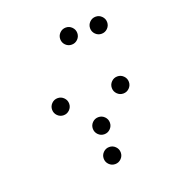

<svg xmlns="http://www.w3.org/2000/svg" viewBox="-116 -754 779 826"><g transform="rotate(-20 273.5 -341.5)"><path d="M312.5 -615.2Q312.5 -599.1 301 -587.6Q289.6 -576.2 273.4 -576.2Q257.3 -576.2 245.8 -587.6Q234.4 -599.1 234.4 -615.2Q234.4 -631.3 245.8 -642.8Q257.3 -654.3 273.4 -654.3Q289.6 -654.3 301 -642.8Q312.5 -631.3 312.5 -615.2ZM449.2 -615.2Q449.2 -599.1 437.7 -587.6Q426.3 -576.2 410.2 -576.2Q394 -576.2 382.6 -587.6Q371.1 -599.1 371.1 -615.2Q371.1 -631.3 382.6 -642.8Q394 -654.3 410.2 -654.3Q426.3 -654.3 437.7 -642.8Q449.2 -631.3 449.2 -615.2ZM175.8 -341.8Q175.8 -325.7 164.3 -314.2Q152.8 -302.7 136.7 -302.7Q120.6 -302.7 109.1 -314.2Q97.7 -325.7 97.7 -341.8Q97.7 -357.9 109.1 -369.4Q120.6 -380.9 136.7 -380.9Q152.8 -380.9 164.3 -369.4Q175.8 -357.9 175.8 -341.8ZM449.2 -341.8Q449.2 -325.7 437.7 -314.2Q426.3 -302.7 410.2 -302.7Q394 -302.7 382.6 -314.2Q371.1 -325.7 371.1 -341.8Q371.1 -357.9 382.6 -369.4Q394 -380.9 410.2 -380.9Q426.3 -380.9 437.7 -369.4Q449.2 -357.9 449.2 -341.8ZM312.5 -205.1Q312.5 -189 301 -177.5Q289.6 -166 273.4 -166Q257.3 -166 245.8 -177.5Q234.4 -189 234.4 -205.1Q234.4 -221.2 245.8 -232.7Q257.3 -244.1 273.4 -244.1Q289.6 -244.1 301 -232.7Q312.5 -221.2 312.5 -205.1ZM312.5 -68.4Q312.5 -52.2 301 -40.8Q289.6 -29.3 273.4 -29.3Q257.3 -29.3 245.8 -40.8Q234.4 -52.2 234.4 -68.4Q234.4 -84.5 245.8 -95.9Q257.3 -107.4 273.4 -107.4Q289.6 -107.4 301 -95.9Q312.5 -84.5 312.5 -68.4Z"/></g></svg>

Font: DatDot Light
Style: Regular
Weight: 300
Designer: GGBot
Version: 1.00